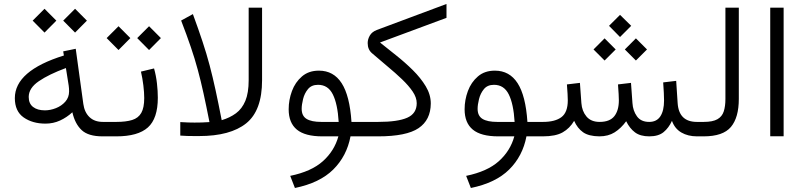

<svg xmlns="http://www.w3.org/2000/svg" viewBox="-20 -691 4071 973"><path d="M300.3 -586.4 360.4 -646.5 420.4 -586.4 360.4 -525.9ZM145.5 -586.4 205.6 -646.5 265.6 -586.4 205.6 -525.9ZM55.2 -193.8Q55.2 -332.5 303.7 -409.7L300.3 -430.7L363.8 -443.8L402.3 -164.1Q408.2 -121.6 433.6 -97.4Q459 -73.2 501.5 -73.2H516.6V0H499.5Q427.7 0 393.8 -31.7Q359.9 -63.5 346.7 -122.1Q318.8 -96.2 284.4 -80.3Q250 -64.5 210.4 -64.5Q145 -64.5 100.1 -95.7Q55.2 -127 55.2 -193.8ZM314 -346.2Q228 -314.5 176.8 -279.5Q125.5 -244.6 125.5 -199.7Q125.5 -166 147.7 -148.9Q169.9 -131.8 207.5 -131.8Q235.4 -131.8 263.7 -143.1Q292 -154.3 311 -175.8Q330.1 -197.3 330.1 -228Q330.1 -243.7 328.1 -257.3Z M760.7 -344.2Q771 -307.6 775.4 -268.6Q779.8 -229.5 779.8 -195.8Q779.8 -90.3 729.5 -45.2Q679.2 0 569.8 0H497.1V-73.2H569.8Q618.7 -73.2 649.9 -83Q681.2 -92.8 696 -118.9Q710.9 -145 710.9 -194.3Q710.9 -222.2 706.5 -258.3Q702.1 -294.4 694.3 -328.1ZM675.3 -498 735.4 -558.1 795.4 -498 735.4 -437.5ZM520.5 -498 580.6 -558.1 640.6 -498 580.6 -437.5Z M1041.5 -72.3Q1025.4 -154.3 1011.5 -217.5Q997.6 -280.8 982.4 -336.9Q967.3 -393.1 947 -452.6Q926.8 -512.2 897.9 -586.9L957.5 -619.6Q985.8 -542.5 1006.3 -480.5Q1026.9 -418.5 1042.5 -359.4Q1058.1 -300.3 1072.5 -233.9Q1086.9 -167.5 1103.5 -82Q1145 -94.2 1175.8 -116.9Q1206.5 -139.6 1223.4 -179.9Q1240.2 -220.2 1240.2 -284.7V-652.3H1308.1V-284.2Q1308.1 -130.4 1227.5 -65.9Q1147 -1.5 989.3 -1.5Q982.4 -1.5 965.1 -1.5Q947.8 -1.5 927.7 -2Q907.7 -2.4 893.6 -3.9V-72.3Q916.5 -70.8 934.6 -70.3Q952.6 -69.8 965.8 -69.8Q981.9 -69.8 1002.7 -70.3Q1023.4 -70.8 1041.5 -72.3Z M1596.2 -333Q1670.4 -333 1711.4 -269.5Q1752.4 -206.1 1761.2 -73.2H1825.2V0H1756.3Q1737.3 100.1 1668.9 168Q1600.6 235.8 1474.6 261.7L1450.7 200.2Q1558.1 178.2 1616.5 125.7Q1674.8 73.2 1694.8 0H1613.3Q1525.9 0 1484.4 -34.2Q1442.9 -68.4 1442.9 -137.2Q1442.9 -184.6 1459.5 -229.5Q1476.1 -274.4 1510.3 -303.7Q1544.4 -333 1596.2 -333ZM1696.3 -73.2Q1690.9 -164.1 1666.7 -212.6Q1642.6 -261.2 1591.8 -261.2Q1558.6 -261.2 1540.8 -239.5Q1522.9 -217.8 1515.9 -189Q1508.8 -160.2 1508.8 -139.6Q1508.8 -103.5 1533.7 -88.4Q1558.6 -73.2 1608.4 -73.2Z M2163.1 -166.5Q2162.6 -83 2101.1 -41.5Q2039.6 0 1896.5 0H1805.7V-73.2H1896Q1996.1 -73.2 2043.9 -94.5Q2091.8 -115.7 2091.8 -168Q2091.8 -196.8 2071.3 -227.1Q2050.8 -257.3 2017.3 -289.3Q1983.9 -321.3 1944.1 -354.2Q1904.3 -387.2 1865.7 -420.9Q1843.3 -439.5 1843.3 -472.7Q1843.3 -492.2 1854.2 -511Q1865.2 -529.8 1889.6 -539.1L2242.7 -670.9V-600.6L1905.8 -475.6Q1943.4 -445.3 1987.8 -410.2Q2032.2 -375 2072 -335.7Q2111.8 -296.4 2137.5 -253.9Q2163.1 -211.4 2163.1 -166.5Z M2487.8 -333Q2562 -333 2603 -269.5Q2644 -206.1 2652.8 -73.2H2716.8V0H2647.9Q2628.9 100.1 2560.5 168Q2492.2 235.8 2366.2 261.7L2342.3 200.2Q2449.7 178.2 2508.1 125.7Q2566.4 73.2 2586.4 0H2504.9Q2417.5 0 2376 -34.2Q2334.5 -68.4 2334.5 -137.2Q2334.5 -184.6 2351.1 -229.5Q2367.7 -274.4 2401.9 -303.7Q2436 -333 2487.8 -333ZM2587.9 -73.2Q2582.5 -164.1 2558.3 -212.6Q2534.2 -261.2 2483.4 -261.2Q2450.2 -261.2 2432.4 -239.5Q2414.6 -217.8 2407.5 -189Q2400.4 -160.2 2400.4 -139.6Q2400.4 -103.5 2425.3 -88.4Q2450.2 -73.2 2500 -73.2Z M3066.4 -560.1 3122.1 -615.7 3178.7 -560.1 3122.1 -503.4ZM3146.5 -440.4 3202.6 -496.6 3258.8 -440.4 3202.6 -384.3ZM2987.8 -440.4 3043.9 -496.6 3100.1 -440.4 3043.9 -384.3ZM3270 -73.2Q3308.1 -73.2 3326.7 -101.8Q3345.2 -130.4 3345.2 -181.6Q3345.2 -213.4 3340.8 -273.4L3406.7 -281.2L3414.1 -168.5Q3420.4 -73.2 3511.7 -73.2H3526.4V0H3512.2Q3466.3 0 3432.9 -19.5Q3399.4 -39.1 3385.3 -78.6Q3369.1 -43 3343 -21.5Q3316.9 0 3270.5 0Q3224.6 0 3197.8 -20.3Q3170.9 -40.5 3153.3 -76.7Q3127.4 -41 3095 -20.5Q3062.5 0 3017.6 0Q2963.4 -0.5 2934.8 -20.8Q2906.2 -41 2889.6 -78.6Q2867.2 -40.5 2831.5 -20.3Q2795.9 0 2731 0H2697.3V-73.2H2731.9Q2793 -73.2 2825.2 -97.4Q2857.4 -121.6 2857.4 -182.6Q2857.4 -207 2853 -263.2L2918.9 -271L2926.3 -168.5Q2929.2 -127.9 2952.1 -100.6Q2975.1 -73.2 3018.6 -73.2Q3070.3 -73.2 3093.3 -102.3Q3116.2 -131.3 3116.2 -182.6Q3116.2 -205.6 3111.8 -263.2L3177.7 -271L3185.1 -168.5Q3187.5 -129.9 3207.8 -101.6Q3228 -73.2 3270 -73.2Z M3506.8 0V-73.2H3546.4Q3591.8 -73.2 3615.5 -86.7Q3639.2 -100.1 3647.7 -126.2Q3656.2 -152.3 3656.2 -189.5V-652.3H3724.1V-189.9Q3724.1 -95.2 3684.1 -47.6Q3644 0 3545.9 0Z M3883.3 -652.3H3951.2V-0.5H3883.3Z"/></svg>

Font: Vazir Light FD-WOL
Style: Light-FD-WOL
Weight: 300
Designer: Saber Rastikerdar
Foundry: Saber Rastikerdar
Version: Version 30.1.0